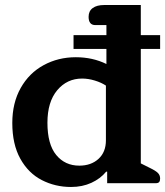

<svg xmlns="http://www.w3.org/2000/svg" viewBox="-20 -730 658 765"><path d="M29 -240Q29 -320 62.5 -379.5Q96 -439 154 -470.5Q212 -502 282 -502Q349 -502 404 -475V-535H273V-590H404V-630H360Q333 -630 333 -663Q333 -686 349.5 -698Q366 -710 395 -710H541V-590H618V-535H541V-79L577 -61Q600 -50 609 -41Q618 -32 618 -19Q618 -9 614 -4.5Q610 0 600 0H407V-46H403Q380 -18 344 -1.5Q308 15 263 15Q200 15 146.5 -12.5Q93 -40 61 -97.5Q29 -155 29 -240ZM402 -171V-389Q384 -401 358 -409Q332 -417 307 -417Q247 -417 208 -370.5Q169 -324 169 -241Q169 -155 204 -112.5Q239 -70 296 -70Q343 -70 372.5 -97Q402 -124 402 -171Z"/></svg>

Font: Maitree
Style: Bold
Weight: 700
Designer: CadsonDemak Team
Foundry: CadsonDemak
Version: Version 1.002